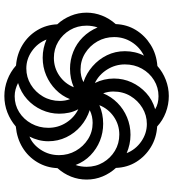

<svg xmlns="http://www.w3.org/2000/svg" viewBox="22 -786 774 857"><g transform="rotate(90 408.5 -357.0)"><path d="M408 10Q371 10 335.5 -3.5Q300 -17 272 -42Q221 -46 180 -71Q139 -96 114.5 -136.5Q90 -177 88 -226Q64 -252 50 -286Q36 -320 36 -357Q36 -392 49 -425.5Q62 -459 87 -487Q89 -537 113.5 -577Q138 -617 179.5 -643Q221 -669 274 -673Q301 -697 336 -710.5Q371 -724 408 -724Q446 -724 481.5 -710.5Q517 -697 544 -672Q595 -669 636 -644Q677 -619 702 -579Q727 -539 729 -488Q753 -462 767 -428.5Q781 -395 781 -357Q781 -321 768 -288Q755 -255 730 -227Q728 -178 703.5 -137Q679 -96 638 -71Q597 -46 544 -41Q516 -17 481.5 -3.5Q447 10 408 10ZM589 -102Q624 -116 648 -152.5Q672 -189 672 -234Q672 -275 652.5 -309Q633 -343 600.5 -363.5Q568 -384 528 -384Q514 -384 499.5 -381Q485 -378 471 -371Q511 -358 542.5 -331Q574 -304 592 -266.5Q610 -229 610 -186Q610 -164 604.5 -142.5Q599 -121 589 -102ZM409 -36Q448 -36 480 -56Q512 -76 531 -110.5Q550 -145 550 -186Q550 -230 527 -266Q504 -302 467 -320Q478 -300 482.5 -278.5Q487 -257 487 -235Q487 -194 470 -156.5Q453 -119 422.5 -91.5Q392 -64 350 -51Q364 -44 378.5 -40Q393 -36 409 -36ZM716 -308Q720 -319 722 -332Q724 -345 724 -357Q724 -398 704.5 -431Q685 -464 652.5 -483.5Q620 -503 580 -503Q536 -503 500.5 -478.5Q465 -454 449 -414Q487 -431 532 -431Q572 -431 608 -416.5Q644 -402 672.5 -374.5Q701 -347 716 -308ZM285 -88Q324 -88 357 -108Q390 -128 410 -162Q430 -196 430 -238Q430 -249 428 -261Q426 -273 422 -283Q408 -247 380 -219.5Q352 -192 315.5 -176.5Q279 -161 237 -161Q215 -161 194.5 -165.5Q174 -170 156 -178Q172 -138 207.5 -113Q243 -88 285 -88ZM396 -431Q411 -467 438.5 -494.5Q466 -522 503 -537.5Q540 -553 581 -553Q603 -553 623.5 -548.5Q644 -544 663 -536Q647 -576 611 -601Q575 -626 533 -626Q494 -626 461 -606Q428 -586 408 -552.5Q388 -519 388 -476Q388 -465 390 -453.5Q392 -442 396 -431ZM238 -211Q282 -211 317.5 -235.5Q353 -260 369 -300Q331 -283 286 -283Q247 -283 210.5 -297.5Q174 -312 146 -340Q118 -368 102 -406Q98 -395 96 -382Q94 -369 94 -357Q94 -316 113.5 -283Q133 -250 165.5 -230.5Q198 -211 238 -211ZM350 -394Q340 -414 335 -435.5Q330 -457 330 -479Q330 -521 347 -558Q364 -595 394.5 -623Q425 -651 467 -663Q454 -671 439.5 -674.5Q425 -678 409 -678Q370 -678 337.5 -658Q305 -638 286 -604Q267 -570 267 -528Q267 -485 290 -448.5Q313 -412 350 -394ZM290 -330Q304 -330 318.5 -333Q333 -336 346 -343Q307 -356 275.5 -383.5Q244 -411 226 -448Q208 -485 208 -528Q208 -551 213 -572.5Q218 -594 228 -613Q190 -594 167.5 -558.5Q145 -523 145 -480Q145 -439 164.5 -405Q184 -371 217 -350.5Q250 -330 290 -330Z"/></g></svg>

Font: Noto Sans Armenian
Style: Regular
Weight: 400
Designer: Monotype Design Team
Foundry: Monotype Imaging Inc.
Version: Version 2.007